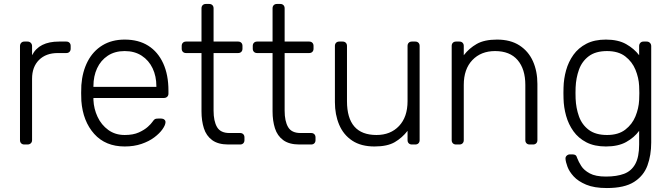

<svg xmlns="http://www.w3.org/2000/svg" viewBox="-20 -730 3392 970"><path d="M103 0Q93 0 87 -6Q81 -12 81 -22V-497Q81 -507 87 -513.5Q93 -520 103 -520H119Q129 -520 135.5 -513.5Q142 -507 142 -497V-451Q160 -486 194 -503Q228 -520 278 -520H315Q325 -520 331 -514Q337 -508 337 -498V-484Q337 -474 331 -468Q325 -462 315 -462H272Q212 -462 177 -427Q142 -392 142 -332V-22Q142 -12 135.5 -6Q129 0 119 0Z M610 10Q513 10 456 -53.5Q399 -117 391 -220Q390 -235 390 -260Q390 -285 391 -300Q396 -368 423 -420Q450 -472 497.5 -501Q545 -530 610 -530Q680 -530 729 -499Q778 -468 804.5 -410Q831 -352 831 -272V-257Q831 -247 824.5 -241Q818 -235 808 -235H452Q452 -235 452 -231Q452 -227 452 -225Q454 -180 473 -139.5Q492 -99 527 -73.5Q562 -48 610 -48Q653 -48 681.5 -61Q710 -74 727 -89.5Q744 -105 749 -113Q758 -126 763 -128.5Q768 -131 779 -131H795Q804 -131 810.5 -125.5Q817 -120 816 -111Q815 -97 800.5 -76.5Q786 -56 759.5 -36Q733 -16 695 -3Q657 10 610 10ZM452 -291H770V-295Q770 -345 751 -385Q732 -425 696 -448.5Q660 -472 610 -472Q560 -472 524.5 -448.5Q489 -425 470.5 -385Q452 -345 452 -295Z M1134 0Q1082 0 1052 -22Q1022 -44 1010 -82Q998 -120 998 -167V-462H920Q910 -462 904 -468Q898 -474 898 -484V-498Q898 -508 904 -514Q910 -520 920 -520H998V-688Q998 -698 1004 -704Q1010 -710 1020 -710H1037Q1047 -710 1053 -704Q1059 -698 1059 -688V-520H1183Q1193 -520 1199 -514Q1205 -508 1205 -498V-484Q1205 -474 1199 -468Q1193 -462 1183 -462H1059V-171Q1059 -118 1076.5 -88Q1094 -58 1139 -58H1193Q1203 -58 1209 -52Q1215 -46 1215 -36V-22Q1215 -12 1209 -6Q1203 0 1193 0Z M1493 0Q1441 0 1411 -22Q1381 -44 1369 -82Q1357 -120 1357 -167V-462H1279Q1269 -462 1263 -468Q1257 -474 1257 -484V-498Q1257 -508 1263 -514Q1269 -520 1279 -520H1357V-688Q1357 -698 1363 -704Q1369 -710 1379 -710H1396Q1406 -710 1412 -704Q1418 -698 1418 -688V-520H1542Q1552 -520 1558 -514Q1564 -508 1564 -498V-484Q1564 -474 1558 -468Q1552 -462 1542 -462H1418V-171Q1418 -118 1435.5 -88Q1453 -58 1498 -58H1552Q1562 -58 1568 -52Q1574 -46 1574 -36V-22Q1574 -12 1568 -6Q1562 0 1552 0Z M1872 10Q1804 10 1759.5 -19.5Q1715 -49 1693.5 -100Q1672 -151 1672 -214V-498Q1672 -508 1678 -514Q1684 -520 1694 -520H1711Q1721 -520 1727 -514Q1733 -508 1733 -498V-219Q1733 -48 1882 -48Q1953 -48 1996 -93.5Q2039 -139 2039 -219V-498Q2039 -508 2045 -514Q2051 -520 2061 -520H2078Q2088 -520 2094 -514Q2100 -508 2100 -498V-22Q2100 -12 2094 -6Q2088 0 2078 0H2061Q2051 0 2045 -6Q2039 -12 2039 -22V-69Q2012 -34 1974.5 -12Q1937 10 1872 10Z M2284 0Q2274 0 2268 -6Q2262 -12 2262 -22V-498Q2262 -508 2268 -514Q2274 -520 2284 -520H2301Q2311 -520 2317 -514Q2323 -508 2323 -498V-451Q2350 -486 2388.5 -508Q2427 -530 2491 -530Q2559 -530 2604.5 -500.5Q2650 -471 2672.5 -420.5Q2695 -370 2695 -306V-22Q2695 -12 2689 -6Q2683 0 2673 0H2656Q2646 0 2640 -6Q2634 -12 2634 -22V-301Q2634 -381 2595 -426.5Q2556 -472 2481 -472Q2410 -472 2366.5 -426.5Q2323 -381 2323 -301V-22Q2323 -12 2317 -6Q2311 0 2301 0Z M3046 220Q2982 220 2941.5 203Q2901 186 2878.5 161.5Q2856 137 2847 112.5Q2838 88 2837 73Q2836 63 2843 56.5Q2850 50 2859 50H2873Q2881 50 2887 53.5Q2893 57 2897 71Q2903 87 2916.5 108.5Q2930 130 2959.5 146Q2989 162 3041 162Q3096 162 3133 148Q3170 134 3189.5 98.5Q3209 63 3209 0V-69Q3184 -35 3143.5 -12.5Q3103 10 3041 10Q2983 10 2942.5 -11Q2902 -32 2877 -67Q2852 -102 2840 -145Q2828 -188 2827 -232Q2826 -260 2827 -288Q2828 -332 2840 -375Q2852 -418 2877 -453Q2902 -488 2942.5 -509Q2983 -530 3041 -530Q3103 -530 3143.5 -507Q3184 -484 3209 -451V-497Q3209 -507 3215 -513.5Q3221 -520 3231 -520H3247Q3257 -520 3263.5 -513.5Q3270 -507 3270 -497V-10Q3270 54 3251 106Q3232 158 3183.5 189Q3135 220 3046 220ZM3047 -48Q3104 -48 3139 -75Q3174 -102 3190.5 -142.5Q3207 -183 3209 -224Q3210 -239 3210 -260Q3210 -281 3209 -296Q3207 -337 3190.5 -377.5Q3174 -418 3139 -445Q3104 -472 3047 -472Q2989 -472 2954.5 -446Q2920 -420 2905 -378Q2890 -336 2888 -288Q2887 -260 2888 -232Q2890 -184 2905 -142Q2920 -100 2954.5 -74Q2989 -48 3047 -48Z"/></svg>

Font: Rubik Light Light
Style: Regular
Weight: 300
Version: Version 2.101